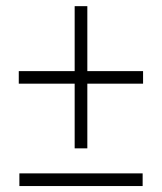

<svg xmlns="http://www.w3.org/2000/svg" viewBox="-20 -610 531 629"><path d="M43.5 -0.5V-42H447.3V-0.5ZM266.1 -377H448.7V-335.9H266.1V-124H224.6V-335.9H41.5V-377H224.6V-589.8H266.1Z"/></svg>

Font: Open Sans SemiCondensed Light
Style: Regular
Weight: 300
Width: 4
Designer: Monotype Design Team
Foundry: Monotype Imaging Inc.
Version: Version 3.000